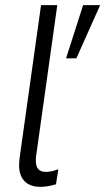

<svg xmlns="http://www.w3.org/2000/svg" viewBox="-20 -717 408 744"><path d="M137 7Q96 7 75 -15Q54 -37 54 -77Q54 -82 54.5 -89.5Q55 -97 56 -105L139 -697H202L120 -113Q119 -108 119 -103Q119 -98 119 -92Q119 -73 128 -62Q137 -51 158 -51Q169 -51 180.5 -53.5Q192 -56 206 -61L197 -3Q181 2 165.5 4.5Q150 7 137 7ZM236 -491 302 -697H368L276 -491Z"/></svg>

Font: Hanken Grotesk Light
Style: Italic
Weight: 300
Italic angle: -8°
Designer: Alfredo Marco Pradil
Foundry: Hanken Design Co.
Version: Version 3.013